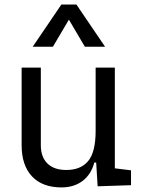

<svg xmlns="http://www.w3.org/2000/svg" viewBox="-20 -815 626 845"><path d="M250.5 9.8Q166.5 9.8 120.8 -38.8Q75.2 -87.4 75.2 -175.8V-517.6H159.7V-175.8Q159.7 -123.5 189 -95.2Q218.3 -66.9 271.5 -66.9Q335.4 -66.9 368.2 -106.4Q400.9 -146 400.9 -239.3V-517.6H485.4V-74.2L556.6 -65.4V0L409.7 4.9L403.3 -99.6H395Q381.3 -47.4 343.5 -18.8Q305.7 9.8 250.5 9.8ZM124 -609.4 250 -794.9H316.4L442.4 -609.4H353.5L283.2 -728.5L212.9 -609.4Z"/></svg>

Font: Cascadia Code PL SemiLight
Style: Regular
Weight: 350
Monospace: yes
Designer: Aaron Bell
Foundry: Saja Typeworks
Version: Version 2404.023; ttfautohint (v1.8.4)